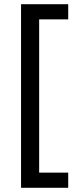

<svg xmlns="http://www.w3.org/2000/svg" viewBox="-20 -734 369 912"><path d="M304 158H80V-714H304V-642H166V86H304Z"/></svg>

Font: Noto Sans Sogdian
Style: Regular
Weight: 400
Designer: Monotype Design Team
Foundry: Monotype Imaging Inc.
Version: Version 2.002; ttfautohint (v1.8.4.7-5d5b)